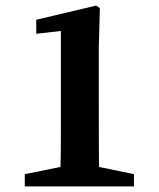

<svg xmlns="http://www.w3.org/2000/svg" viewBox="-20 -668 568 688"><path d="M460 0H68.8V-43.9L196.8 -69.8Q198.2 -122.6 198.2 -209V-557.1L109.9 -546.9V-597.2L324.2 -647.9L337.9 -639.2L334 -497.1V-300.8Q334 -105 335 -69.8L460 -43.9Z"/></svg>

Font: SourceSerifPro-Bold
Style: Bold
Weight: 700
Designer: Frank Grießhammer
Foundry: Adobe Systems Incorporated
Version: Version 1.014;PS Version 1.0;hotconv 1.0.73;makeotf.lib2.5.5